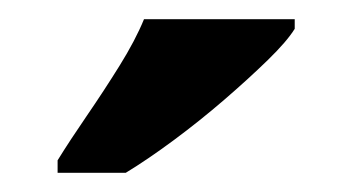

<svg xmlns="http://www.w3.org/2000/svg" viewBox="-20 -786 367 200"><path d="M40 -619Q53 -640 70.5 -665.5Q88 -691 104.5 -717.5Q121 -744 130 -766H287V-756Q279 -743 259 -723.5Q239 -704 213.5 -682Q188 -660 161 -640Q134 -620 111 -606H40Z"/></svg>

Font: Noto Serif Ethiopic Condensed ExtraBold
Style: Regular
Weight: 800
Width: 3
Designer: Monotype Design Team
Foundry: Monotype Imaging Inc.
Version: Version 2.102; ttfautohint (v1.8.4.7-5d5b)